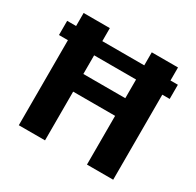

<svg xmlns="http://www.w3.org/2000/svg" viewBox="-154 -882 1073 1053"><g transform="rotate(30 382.5 -355.5)"><path d="M30.8 -538.6V-628.4H731.9V-538.6ZM87.4 0V-710.9H253.4V-420.4H519V-710.9H685.1V0H519V-308.6H253.4V0Z"/></g></svg>

Font: Comme
Style: Bold
Weight: 700
Version: Version 1.000;gftools[0.9.27]